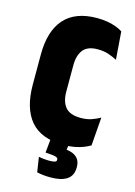

<svg xmlns="http://www.w3.org/2000/svg" viewBox="-126 -718 684 972"><g transform="rotate(15 216.0 -232.0)"><path d="M261.5 12.5Q143 12.5 87 -52.8Q31 -118 31 -243V-400Q31 -523 88.2 -587.5Q145.5 -652 260 -652Q290 -652 314.8 -647.5Q339.5 -643 359.5 -635.5Q379.5 -628 394 -618.5L405 -472.5Q384 -483.5 359.5 -491.8Q335 -500 303 -500Q250 -500 227 -470.8Q204 -441.5 204 -389.5V-251.5Q204 -200 227.8 -171Q251.5 -142 308.5 -142Q340.5 -142 364.8 -150.5Q389 -159 409.5 -170.5L398 -22Q383.5 -13 363 -5Q342.5 3 317 7.8Q291.5 12.5 261.5 12.5ZM288 -17.5 278 65 214 33Q225.5 31.5 236 31Q246.5 30.5 257 30.5Q305.5 30.5 330 48.8Q354.5 67 354.5 103V106.5Q354.5 148.5 324.8 168.5Q295 188.5 239.5 188.5Q218 188.5 200.2 186.5Q182.5 184.5 167.5 181L155.5 103Q168 105.5 182 107Q196 108.5 208.5 108.5Q230 108.5 239.5 105.5Q249 102.5 249 94V92.5Q249 83.5 236 79.5Q223 75.5 184 73.5Q184 73.5 183.5 73.5Q183 73.5 182.5 73.5L191.5 -17.5Z"/></g></svg>

Font: Anek Odia SemiCondensed ExtraBold
Style: Regular
Weight: 800
Width: 4
Designer: Yesha Goshar & Mahesh Sahu (Odia), Yesha Goshar (Latin)
Foundry: Ek Type
Version: Version 1.003